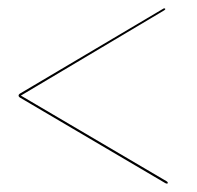

<svg xmlns="http://www.w3.org/2000/svg" viewBox="-20 -571 472 460"><path d="M382 -133Q382 -131 380 -131Q379 -131 376.5 -132L29 -336.5Q24.5 -339 24.5 -342Q24.5 -345 29 -347.5L370 -549.5Q372 -551 373.5 -551Q376 -551 376 -549Q376 -548 373 -546L30 -342L379.5 -136.5Q382 -135 382 -133Z"/></svg>

Font: Fraunces 144pt Light
Style: Regular
Weight: 300
Version: Version 1.000;[b76b70a41]